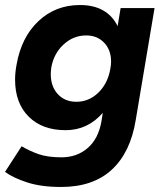

<svg xmlns="http://www.w3.org/2000/svg" viewBox="-32 -532 649 764"><path d="M-12 152 54 50Q86 69 122 81.5Q158 94 213 94Q274 94 317 57Q360 20 372 -51L377 -83Q317 -14 229 -14Q136 -14 82 -68Q28 -122 28 -215Q28 -244 34 -275Q53 -384 121 -448Q189 -512 286 -512Q341 -512 378.5 -490.5Q416 -469 436 -428L448 -500H583L508 -54Q487 75 412.5 143.5Q338 212 211 212Q132 212 76.5 194Q21 176 -12 152ZM170 -237Q170 -188 198 -157.5Q226 -127 272 -127Q322 -127 359.5 -163.5Q397 -200 407 -258Q410 -273 410 -287Q410 -333 382.5 -362Q355 -391 311 -391Q260 -391 221 -355Q182 -319 172 -263Q170 -245 170 -237Z"/></svg>

Font: Oak Sans
Style: Bold Italic
Weight: 700
Italic angle: -9.5°
Foundry: Erik Kennedy, Walven
Version: Version 1.000